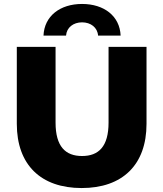

<svg xmlns="http://www.w3.org/2000/svg" viewBox="-20 -937 826 971"><path d="M393 14C599 14 721 -103 721 -311V-700H529V-317C529 -196 479 -148 395 -148C311 -148 261 -196 261 -317V-700H65V-311C65 -103 187 14 393 14ZM314 -757C317 -798 351 -824 395 -824C439 -824 473 -798 476 -757H590C586 -856 506 -917 395 -917C284 -917 204 -856 200 -757Z"/></svg>

Font: Montserrat-Alt1 ExtBd
Style: Regular
Weight: 800
Designer: Differentunic
Foundry: Differentunic
Version: Version 7.222